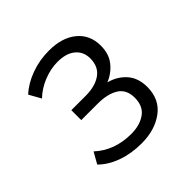

<svg xmlns="http://www.w3.org/2000/svg" viewBox="-125 -809 629 629"><g transform="rotate(-45 190.0 -494.0)"><path d="M186 -279Q139 -279 99.5 -293Q60 -307 34 -333L56 -372Q107 -325 184 -325Q224 -325 250 -343.5Q276 -362 276 -401Q276 -439 249 -456Q222 -473 176 -473H100V-519H166Q211 -519 237.5 -538Q264 -557 264 -595Q264 -626 242 -644.5Q220 -663 180 -663Q148 -663 115.5 -650Q83 -637 59 -614L36 -655Q63 -680 102.5 -694.5Q142 -709 186 -709Q247 -709 282.5 -679.5Q318 -650 318 -600Q318 -562 298 -537Q278 -512 248 -500Q285 -490 307.5 -464Q330 -438 330 -397Q330 -340 289 -309.5Q248 -279 186 -279Z"/></g></svg>

Font: Mulish Light
Style: Regular
Weight: 300
Designer: Vernon Adams
Foundry: Vernon Adams
Version: Version 3.603; ttfautohint (v1.8.3)